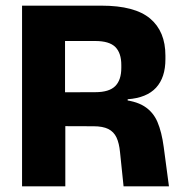

<svg xmlns="http://www.w3.org/2000/svg" viewBox="-20 -659 645 679"><path d="M417 0 404.5 -120.5Q401.5 -152.5 392 -172.8Q382.5 -193 363 -202.8Q343.5 -212.5 311 -212.5L166.5 -213V-332.5L317 -333Q366 -333 387.5 -354.5Q409 -376 409 -419V-429Q409 -471.5 387.8 -492.8Q366.5 -514 316.5 -514H165.5V-639H339Q456.5 -639 510.8 -593.5Q565 -548 565 -462.5V-449.5Q565 -385 532 -349Q499 -313 431.5 -308V-286L399.5 -307.5Q457.5 -303.5 489.5 -283.5Q521.5 -263.5 536.8 -227.8Q552 -192 559 -139L577.5 0ZM58 0V-639H210V-289.5L211 -231.5V0Z"/></svg>

Font: Anek Bangla
Style: Bold
Weight: 700
Designer: Sulekha Rajkumar (Bangla), Yesha Goshar (Latin)
Foundry: Ek Type
Version: Version 1.003